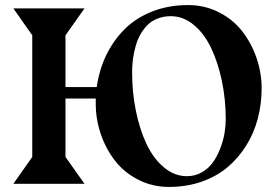

<svg xmlns="http://www.w3.org/2000/svg" viewBox="-20 -718 1086 750"><path d="M647 -654.8Q620.6 -654.8 598.4 -646.5Q576.2 -638.2 561 -624.8Q545.9 -611.3 533.9 -592.5Q522 -573.7 515.1 -554.2Q508.3 -534.7 503.7 -512.2Q499 -489.7 497.6 -471.2Q496.1 -452.6 496.1 -434.1Q496.1 -356.4 511 -283.9Q525.9 -211.4 552.7 -154.8Q579.6 -98.1 620.6 -64Q661.6 -29.8 710 -29.8Q742.7 -29.8 769.3 -45.4Q795.9 -61 812.7 -85.2Q829.6 -109.4 841.1 -139.9Q852.5 -170.4 857.2 -198.5Q861.8 -226.6 861.8 -252Q861.8 -329.6 846.7 -401.9Q831.5 -474.1 804.7 -530.5Q777.8 -586.9 736.8 -620.8Q695.8 -654.8 647 -654.8ZM1002 -373Q1002 -312.5 987.3 -255.9Q972.7 -199.2 942.4 -150.4Q912.1 -101.6 869.6 -65.4Q827.1 -29.3 768.1 -8.5Q709 12.2 640.1 12.2Q575.7 12.2 520.8 -15.6Q465.8 -43.5 429.9 -89.4Q394 -135.3 374 -193.4Q354 -251.5 354 -313V-333H235.8V-105L310.1 0H32.2L106 -105V-580.1L32.2 -685.1H310.1L235.8 -580.1V-377.9H357.9Q367.2 -444.3 394.5 -501.5Q421.9 -558.6 465.8 -603Q509.8 -647.5 574 -672.9Q638.2 -698.2 714.8 -698.2Q779.3 -698.2 834.5 -670.4Q889.6 -642.6 925.5 -596.7Q961.4 -550.8 981.7 -492.7Q1002 -434.6 1002 -373Z"/></svg>

Font: Bluu Next
Style: Bold
Weight: 700
Designer: Jean-Baptiste Morizot, Igor Stepanchenko (Cyrillic)
Foundry: Igor Stepanchenko
Version: Version 1.005